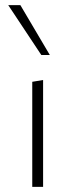

<svg xmlns="http://www.w3.org/2000/svg" viewBox="-20 -724 292 744"><path d="M105 0V-407L147 -414V0ZM140 -511 12 -704H59L173 -511Z"/></svg>

Font: Ysabeau Infant ExtraLight
Style: Regular
Weight: 250
Designer: Christian Thalmann (Catharsis Fonts)
Version: Version 2.001;gftools[0.9.30]; featfreeze: ss01,ss02,lnum